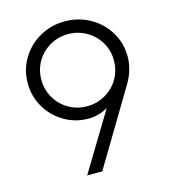

<svg xmlns="http://www.w3.org/2000/svg" viewBox="-106 -789 772 874"><g transform="rotate(-15 280.0 -352.0)"><path d="M362 -273Q318 -248 271 -248Q209 -248 157 -278.5Q105 -309 74.5 -361Q44 -413 44 -475Q44 -538 75.5 -590.5Q107 -643 161 -673.5Q215 -704 279 -704Q343 -704 397 -674Q451 -644 483 -591.5Q515 -539 515 -476Q515 -412 478 -351L268 0H197ZM450 -475Q450 -522 427 -560.5Q404 -599 364.5 -621.5Q325 -644 279 -644Q232 -644 193 -621.5Q154 -599 131 -560.5Q108 -522 108 -474Q108 -427 131 -388Q154 -349 193 -326.5Q232 -304 279 -304Q325 -304 364.5 -326.5Q404 -349 427 -388Q450 -427 450 -475Z"/></g></svg>

Font: Hanken Grotesk Light
Style: Regular
Weight: 300
Designer: Alfredo Marco Pradil
Foundry: Hanken Design Co.
Version: Version 3.014